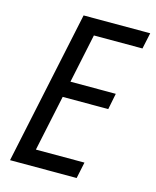

<svg xmlns="http://www.w3.org/2000/svg" viewBox="-109 -789 699 863"><g transform="rotate(15 241.0 -357.0)"><path d="M21 0 172 -714H482L466 -639H240L192 -411H403L388 -336H176L121 -76H347L331 0Z"/></g></svg>

Font: Noto Sans UI SemiCondensed
Style: Italic
Weight: 400
Width: 4
Italic angle: -12°
Designer: Monotype Design Team
Foundry: Monotype Imaging Inc.
Version: Version 1.901